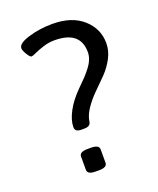

<svg xmlns="http://www.w3.org/2000/svg" viewBox="-107 -601 551 670"><g transform="rotate(-20 168.5 -266.0)"><path d="M135.6 -152.6Q113 -152.6 113 -170.4Q113 -196.2 130 -227.9Q147 -259.6 178 -290.5Q197 -309.2 206.5 -319.1Q216 -329 227.9 -344.2Q239.8 -359.5 244.9 -372.8Q250.1 -386 250.1 -399.5Q250.1 -478 154.2 -478Q133.2 -478 112.6 -471.5Q92 -464.9 78.5 -458.6Q65 -452.2 61 -452.2Q55.1 -452.2 45.8 -467.5Q36.5 -482.8 36.5 -491.1Q36.5 -509.3 78.7 -521.8Q120.9 -534.3 166.5 -534.3Q239 -534.3 280.2 -497.4Q321.4 -460.6 321.4 -406.7Q321.4 -378.5 307.2 -351.8Q292.9 -325 271.9 -303.4Q250.9 -281.8 229.7 -261.2Q208.5 -240.6 191.8 -216.2Q175.2 -191.8 172 -168.1Q169.6 -152.6 147 -152.6ZM133.2 1.6Q103.1 1.6 103.1 -15.5V-65Q103.1 -82 133.2 -82H146.3Q176 -82 176 -65V-15.5Q176 1.6 146.3 1.6Z"/></g></svg>

Font: Jaldi
Style: Regular
Weight: 400
Designer: Pablo Cosgaya and Nicolas Silva
Foundry: Omnibus-Type
Version: Version 1.001;PS 001.001;hotconv 1.0.70;makeotf.lib2.5.58329